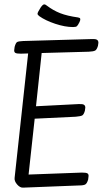

<svg xmlns="http://www.w3.org/2000/svg" viewBox="-20 -850 476 880"><path d="M431 -654Q431 -650 429 -640Q424 -623 416.5 -618.5Q409 -614 387 -613L171 -607L145 -363L340 -373Q358 -374 364.5 -370Q371 -366 371 -357Q371 -354 369 -342Q364 -325 357 -321Q350 -317 327 -315L139 -306L111 -50L355 -59Q373 -59 379.5 -56Q386 -53 386 -44Q386 -41 384 -27Q379 -10 371.5 -5Q364 0 342 0L86 10Q72 11 58.5 -4.5Q45 -20 47 -35L109 -605L76 -604Q58 -604 51.5 -607Q45 -610 45 -619L47 -635Q52 -653 58 -657Q64 -661 86 -662L400 -671Q417 -672 424 -668Q431 -664 431 -654ZM315 -726Q278 -726 233 -741Q188 -756 160 -776Q152 -782 152 -787Q152 -793 166 -815Q176 -830 183 -830Q188 -830 195 -824Q224 -802 256 -789.5Q288 -777 338 -770Q343 -769 345.5 -767.5Q348 -766 348 -761Q348 -756 344 -748Q337 -734 332.5 -730Q328 -726 315 -726Z"/></svg>

Font: Farsan
Style: Regular
Weight: 400
Version: Version 1.001g;PS 1.001;hotconv 1.0.86;makeotf.lib2.5.63406 